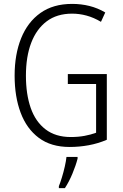

<svg xmlns="http://www.w3.org/2000/svg" viewBox="-20 -744 630 985"><path d="M328 -364H528V-27Q484 -8 435.5 1Q387 10 337 10Q242 10 179.5 -36.5Q117 -83 86 -165.5Q55 -248 55 -356Q55 -465 88.5 -548Q122 -631 187.5 -677.5Q253 -724 350 -724Q396 -724 438.5 -713.5Q481 -703 520 -680L498 -632Q461 -654 424 -664Q387 -674 350 -674Q272 -674 219.5 -634.5Q167 -595 140 -524Q113 -453 113 -356Q113 -261 137.5 -190.5Q162 -120 213.5 -80.5Q265 -41 343 -41Q381 -41 413.5 -47Q446 -53 473 -63V-313H328ZM378 70Q369 105 351.5 147Q334 189 313 221H282V211Q289 194 297.5 166.5Q306 139 312.5 110Q319 81 321 61H378Z"/></svg>

Font: Noto Sans Telugu Condensed Light
Style: Regular
Weight: 300
Width: 3
Designer: Jelle Bosma - Monotype Design Team
Foundry: Monotype Imaging Inc.
Version: Version 2.005; ttfautohint (v1.8.4.7-5d5b)